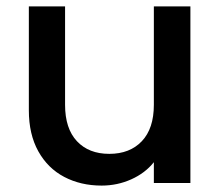

<svg xmlns="http://www.w3.org/2000/svg" viewBox="-20 -571 689 599"><path d="M574 -551V0H460V-65Q433 -31 389.5 -11.5Q346 8 297 8Q232 8 180.5 -19Q129 -46 99.5 -99Q70 -152 70 -227V-551H183V-244Q183 -170 220 -130.5Q257 -91 321 -91Q385 -91 422.5 -130.5Q460 -170 460 -244V-551Z"/></svg>

Font: A Bank Premium Med
Style: Regular
Weight: 500
Designer: Ninad Kale (Devanagari), Jonny Pinhorn (Latin), Htun Naung (Myanmar)
Foundry: Indian Type Foundry
Version: 4.004